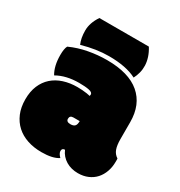

<svg xmlns="http://www.w3.org/2000/svg" viewBox="-169 -822 884 945"><g transform="rotate(30 272.5 -349.0)"><path d="M255.9 -217.8Q235.4 -217.8 235.4 -199.2Q235.4 -181.6 259.3 -181.6Q275.9 -181.6 283.7 -189.5Q291.5 -197.3 291.5 -217.8ZM509.3 -241.7Q509.3 -206.5 517.1 -185.1Q524.9 -163.6 544.4 -151.4Q544.9 -149.9 544.9 -142.1V-133.3Q544.9 -102.5 535.6 -76.7Q526.4 -50.8 509.3 -31.7Q492.2 -12.7 467.3 -2Q442.4 8.8 411.1 8.8Q392.6 8.8 375.2 4.4Q357.9 0 343.3 -8.8Q328.6 -17.6 317.4 -30.3Q306.2 -43 299.3 -59.6Q282.7 -59.6 282.7 -43.5Q282.7 -29.8 299.8 -12.7Q268.1 8.8 204.1 8.8Q160.2 8.8 123.8 -3.4Q87.4 -15.6 61.3 -39.3Q35.2 -63 20.5 -97.7Q5.9 -132.3 5.9 -177.7Q5.9 -221.7 20 -255.4Q34.2 -289.1 59.8 -311.8Q85.4 -334.5 120.8 -345.9Q156.2 -357.4 198.2 -357.4Q212.4 -357.4 226.1 -356.4Q239.7 -355.5 252.9 -353.5Q261.7 -351.6 266.4 -350.8Q271 -350.1 272 -349.6Q273.4 -355 273.4 -357.9Q273.4 -370.6 252.2 -375Q231 -379.4 195.8 -379.4Q121.6 -379.4 69.8 -349.6Q45.9 -389.6 45.9 -452.1Q45.9 -487.8 54.7 -504.4Q102.1 -525.9 154.3 -535.6Q206.5 -545.4 258.3 -545.4Q382.3 -545.4 445.8 -491.2Q509.3 -437 509.3 -337.4ZM402.8 -705.6Q417.5 -682.1 424.8 -659.4Q432.1 -636.7 432.9 -615.2Q433.6 -593.8 428.5 -573.7Q423.3 -553.7 414.1 -536.1Q355 -566.9 257.3 -566.9Q186 -566.9 105.5 -543.9Q91.8 -574.2 91.8 -618.2Q91.8 -661.1 121.6 -705.6Z"/></g></svg>

Font: Modak sl
Style: Regular
Weight: 400
Designer: Sarang Kulkarni, Maithili Shingre, Noopur Datye
Foundry: Ek Type
Version: Version 1.036;PS Version 1.000;hotconv 1.0.79;makeotf.lib2.5